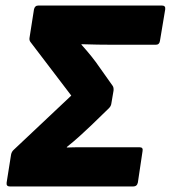

<svg xmlns="http://www.w3.org/2000/svg" viewBox="-20 -675 618 695"><path d="M16 0Q2 0 4 -14L20 -115Q22 -126 30 -133L238 -329L91 -522Q85 -529 87 -539L103 -641Q106 -655 119 -655H566Q580 -655 578 -641L559 -527Q557 -513 544 -513H391Q364 -513 333.5 -513.5Q303 -514 275 -515V-513Q294 -492 310.5 -471.5Q327 -451 342 -429L388 -364Q392 -358 391 -347L383 -300Q382 -291 374 -283L309 -220Q289 -201 267.5 -181.5Q246 -162 222 -143V-141Q245 -142 274 -142Q303 -142 326 -142H485Q499 -142 496 -128L479 -14Q476 0 462 0Z"/></svg>

Font: Sofia Sans Black
Style: Italic
Weight: 900
Italic angle: -9°
Version: Version 4.100-B